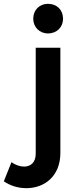

<svg xmlns="http://www.w3.org/2000/svg" viewBox="-106 -785 422 1005"><path d="M145 -765C101 -765 68 -733 68 -687C68 -643 101 -610 145 -610C192 -610 224 -643 224 -687C224 -733 192 -765 145 -765ZM210 15V-535H81V19C81 66 54 87 20 87C-1 87 -25 79 -46 64L-86 164C-53 187 -11 200 32 200C124 200 210 140 210 15Z"/></svg>

Font: Montserrat_SPRD_medium Medium
Style: Regular
Weight: 400
Designer: Julieta Ulanovsky edited by Nelly Hempel
Foundry: Julieta Ulanovsky
Version: Version 4.000;PS 004.000;hotconv 1.0.88;makeotf.lib2.5.64775